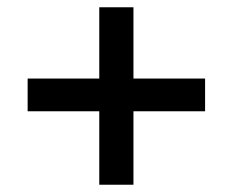

<svg xmlns="http://www.w3.org/2000/svg" viewBox="-20 -548 640 528"><path d="M253 -40V-242H56V-332H253V-528H347V-332H544V-242H347V-40Z"/></svg>

Font: Nunito Sans 8pt
Style: Bold
Weight: 700
Version: Version 3.101;gftools[0.9.27]